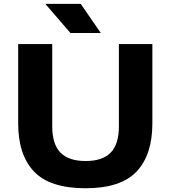

<svg xmlns="http://www.w3.org/2000/svg" viewBox="-20 -969 886 998"><path d="M425 9.5Q239.5 9.5 157 -77.2Q74.5 -164 74.5 -328V-740H251.5V-313Q251.5 -219 294.5 -175.5Q337.5 -132 425 -132Q512.5 -132 555.2 -175.5Q598 -219 598 -313V-740H772V-328Q772 -164 689.8 -77.2Q607.5 9.5 425 9.5ZM346 -797.5 215.5 -949H399.5L504 -797.5Z"/></svg>

Font: Encode Sans Exp
Style: Bold
Weight: 700
Width: 7
Designer: Multiple Designers
Foundry: Impallari Type
Version: Version 3.002; ttfautohint (v1.8.3) -l 8 -r 50 -G 200 -x 14 